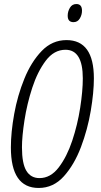

<svg xmlns="http://www.w3.org/2000/svg" viewBox="-20 -923 501 953"><path d="M387 -870Q387 -903 359 -903Q338 -903 327 -884.5Q316 -866 316 -845Q316 -813 345 -813Q365 -813 376 -831Q387 -849 387 -870ZM446 -534Q446 -724 310 -724Q239 -724 187 -670Q135 -616 101 -532.5Q67 -449 50.5 -357.5Q34 -266 34 -191Q34 10 172 10Q245 10 297 -48Q349 -106 382 -193.5Q415 -281 430.5 -373Q446 -465 446 -534ZM89 -192Q89 -245 101.5 -326Q114 -407 140 -487Q166 -567 207 -621.5Q248 -676 305 -676Q391 -676 391 -534Q391 -472 378 -388Q365 -304 338.5 -224.5Q312 -145 271.5 -92Q231 -39 176 -39Q133 -39 111 -75Q89 -111 89 -192Z"/></svg>

Font: Noto Sans Display Condensed Light
Style: Italic
Weight: 300
Width: 3
Designer: Monotype Design team
Foundry: Monotype Imaging Inc.
Version: 1.000